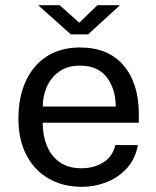

<svg xmlns="http://www.w3.org/2000/svg" viewBox="-20 -710 603 740"><path d="M144.5 -237Q144.5 -188 160.8 -148.2Q177 -108.5 210 -85Q243 -61.5 293.5 -61.5Q343 -61.5 378.8 -84.5Q414.5 -107.5 424.5 -151H511.5Q502 -98.5 469.8 -62.5Q437.5 -26.5 391.5 -8.2Q345.5 10 295 10Q223 10 168 -21.5Q113 -53 82 -112Q51 -171 51 -253.5Q51 -335 79 -396.5Q107 -458 160 -492.5Q213 -527 288.5 -527Q397.5 -527 456.2 -457.8Q515 -388.5 515 -271V-237ZM145 -299.5H426Q426 -366 392 -411.5Q358 -457 288 -457Q239.5 -457 207.5 -433.8Q175.5 -410.5 160 -374.2Q144.5 -338 145 -299.5ZM253 -577.5 127 -690H210L285.5 -622.5L355.5 -690H442.5L319.5 -577.5Z"/></svg>

Font: Public Sans
Style: Regular
Weight: 400
Designer: The Public Sans project authors (U.S. Web Design System). Libre Franklin designed by Pablo Impallari and Rodrigo Fuenzal
Version: Version 1.008; ttfautohint (v1.8.1) -l 8 -r 50 -G 200 -x 14 